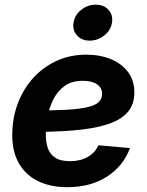

<svg xmlns="http://www.w3.org/2000/svg" viewBox="-20 -776 620 808"><path d="M263.7 11.7Q190.4 11.7 137.5 -15.1Q84.5 -42 56.9 -93.5Q29.3 -145 31.7 -218.8Q33.7 -287.6 57.4 -346.9Q81.1 -406.2 122.6 -450.9Q164.1 -495.6 220.2 -520.8Q276.4 -545.9 343.3 -545.9Q400.9 -545.9 446.5 -527.1Q492.2 -508.3 518.8 -472.9Q545.4 -437.5 545.4 -386.7Q545.4 -335 515.4 -302Q485.4 -269 427.2 -251.2Q369.1 -233.4 284.7 -226.8Q200.2 -220.2 90.3 -220.2L105.5 -310.5Q199.2 -310.5 258.8 -314Q318.4 -317.4 351.1 -325.7Q383.8 -334 396.7 -347.7Q409.7 -361.3 409.7 -381.3Q409.7 -406.7 388.2 -421.4Q366.7 -436 328.1 -436Q281.7 -436 251.7 -414.1Q221.7 -392.1 204.6 -357.9Q187.5 -323.7 180.4 -285.9Q173.3 -248 172.9 -215.3Q171.9 -182.1 180.2 -155.5Q188.5 -128.9 210.9 -113.3Q233.4 -97.7 274.9 -97.7Q318.4 -97.7 349.6 -115.7Q380.9 -133.8 394 -164.6L526.9 -152.8Q500 -78.6 431.2 -33.4Q362.3 11.7 263.7 11.7ZM357.4 -605Q323.7 -605 304 -627Q284.2 -648.9 289.6 -680.7Q294.4 -712.9 321.8 -734.6Q349.1 -756.3 382.8 -756.3Q417 -756.3 436.8 -734.4Q456.5 -712.4 451.2 -680.7Q446.3 -648.9 418.9 -627Q391.6 -605 357.4 -605Z"/></svg>

Font: Inter 20pt
Style: Bold Italic
Weight: 700
Italic angle: -9.3988°
Version: Version 4.001;git-66647c0bb